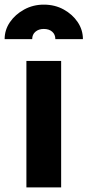

<svg xmlns="http://www.w3.org/2000/svg" viewBox="-70 -809 378 829"><path d="M44 0H194V-546H44ZM-50 -640H69Q69 -660 83 -672Q97 -684 119 -684Q142 -684 155.5 -672Q169 -660 169 -640H288Q288 -680 265.5 -713.5Q243 -747 205 -768Q167 -789 119 -789Q73 -789 34.5 -768Q-4 -747 -27 -713.5Q-50 -680 -50 -640Z"/></svg>

Font: Plus Jakarta Sans ExtraBold
Style: Regular
Weight: 800
Designer: Gumpita Rahayu
Foundry: Tokotype
Version: Version 2.004; ttfautohint (v1.8.3)